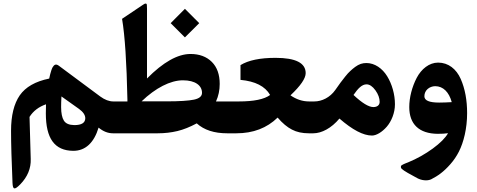

<svg xmlns="http://www.w3.org/2000/svg" viewBox="-20 -754 2696 1086"><path d="M400.4 -46.4C371.1 -46.9 351.6 -55.2 341.3 -71.8C331.1 -87.9 325.7 -113.8 325.7 -148.4C325.7 -163.6 326.2 -183.6 327.6 -208.5L427.2 -137.7C450.7 -120.6 462.4 -103 462.4 -85C461.9 -59.1 441.4 -46.4 400.4 -46.4ZM621.1 -180.2C597.2 -180.2 572.8 -189.5 547.4 -208L312 -382.8C295.4 -394.5 286.1 -387.7 277.3 -373C274.9 -368.7 272.5 -362.8 270 -355C265.1 -338.9 262.2 -329.1 258.3 -309.6C179.7 -293.5 124.5 -261.7 91.8 -214.8C59.1 -167.5 42.5 -100.6 42.5 -14.2C42.5 57.6 45.4 155.8 50.8 281.2C52.7 318.4 61.5 322.3 94.2 289.1C135.7 246.6 155.8 198.2 153.8 145L147 -92.8C168 -126 199.2 -149.9 240.2 -164.1C239.7 -140.6 239.3 -123.5 239.3 -112.3C239.3 27.8 287.6 98.6 395 99.1C462.9 99.1 511.7 53.7 537.6 -32.2C563.5 -10.7 590.3 0 619.1 0H627.9C636.2 0 640.1 -22.9 640.1 -69.3V-115.7C640.1 -158.7 636.2 -180.2 627.9 -180.2Z M871.6 0C911.6 0 948.7 -4.4 983.4 -12.7C1018.1 -21 1054.2 -35.6 1092.8 -56.2C1134.3 -18.6 1191.9 0 1265.1 0H1281.7C1290 0 1293.9 -22.9 1293.9 -69.3V-115.7C1293.9 -158.7 1290 -180.2 1281.7 -180.2H1201.7C1215.8 -210.9 1222.7 -243.7 1222.7 -279.3C1222.7 -332.5 1208 -374 1178.2 -403.8C1148.4 -433.6 1107.9 -448.7 1057.6 -448.7C984.9 -448.7 902.8 -402.3 811.5 -310.1V-705.1C811.5 -722.2 810.5 -731.4 808.6 -732.4C806.2 -733.4 804.7 -733.9 803.7 -733.9C799.8 -733.9 793 -730.5 783.7 -723.6L670.4 -647.5C686.5 -552.7 696.3 -400.4 700.7 -190.9V-180.2H623C605 -180.2 596.2 -156.7 596.2 -109.4V-75.2C596.2 -24.9 605 0 623 0ZM945.3 -623 1025.9 -542.5 1106.9 -623 1025.9 -704.1ZM1122.6 -229C1122.6 -209.5 1107.4 -196.8 1077.1 -190.4C1046.9 -184.1 995.1 -180.7 922.4 -180.7H780.8C859.4 -256.3 943.8 -299.8 1014.6 -299.8C1085 -299.8 1122.6 -270 1122.6 -229Z M1538.6 -426.8C1450.7 -426.8 1384.8 -413.1 1340.3 -385.7V-302.2C1423.8 -294.4 1479.5 -266.1 1507.8 -216.8C1475.1 -192.4 1416 -180.2 1330.6 -180.2H1274.9C1256.8 -180.2 1248 -156.7 1248 -109.4V-75.2C1248 -24.9 1256.8 0 1274.9 0H1316.9C1412.1 0 1489.7 -29.8 1550.3 -88.9C1577.6 -57.1 1604.5 -34.7 1631.3 -21C1658.2 -6.8 1689.9 0 1727.1 0H1748C1756.3 0 1760.3 -22.9 1760.3 -69.3V-115.7C1760.3 -158.7 1756.3 -180.2 1748 -180.2H1728.5C1690.9 -180.2 1655.8 -191.9 1623 -214.8C1680.2 -268.6 1709 -310.5 1709 -340.3C1709 -397.9 1652.3 -426.8 1538.6 -426.8Z M1752 0C1799.3 0 1855 -29.3 1899.9 -83.5C1973.6 -19.5 2034.7 12.7 2084 12.7C2108.9 12.7 2141.1 -6.8 2167.5 -37.1C2193.8 -67.4 2213.9 -115.2 2213.9 -164.1C2213.9 -220.2 2197.3 -278.3 2169.9 -322.8C2142.6 -367.2 2099.6 -397.5 2052.7 -397.5C2041.5 -397.5 2030.8 -396 2020.5 -392.6C1999.5 -385.7 1977.1 -367.2 1961.4 -352.5C1953.1 -345.2 1943.4 -334.5 1932.1 -320.3C1920.9 -306.2 1911.6 -294.4 1905.3 -285.6C1898.9 -276.4 1889.2 -263.2 1876.5 -245.1C1846.7 -202.6 1800.3 -180.2 1757.8 -180.2H1743.2C1725.1 -180.2 1716.3 -156.7 1716.3 -109.4V-75.2C1716.3 -24.9 1725.1 0 1743.2 0ZM2091.8 -148.4C2065.4 -148.4 2027.8 -171.4 1979.5 -216.8C2004.9 -253.9 2027.3 -276.9 2053.2 -276.9C2070.3 -276.9 2087.4 -265.6 2103.5 -243.2C2119.6 -220.7 2127.4 -198.7 2127.4 -177.7C2127.4 -158.7 2112.8 -148.4 2091.8 -148.4Z M2514.2 -0.5C2499 26.4 2470.2 55.2 2427.7 86.4C2385.3 117.2 2338.9 143.6 2287.6 164.6C2285.2 165.5 2265.6 172.9 2263.7 174.3C2259.8 176.3 2248.5 181.6 2248 185.1C2247.6 188.5 2246.1 194.8 2252 200.7C2258.3 206.5 2269.5 214.4 2286.6 224.1L2339.8 253.4C2363.8 266.6 2396.5 270.5 2418.5 260.3C2457 240.7 2489.7 217.8 2527.3 174.8C2546.4 153.3 2562.5 129.4 2575.7 103.5C2602.5 50.8 2622.1 -27.3 2622.1 -113.8C2622.1 -186 2610.8 -251 2585.9 -307.6C2561 -363.8 2516.1 -399.9 2458 -399.9C2407.7 -399.9 2363.3 -363.8 2336.9 -313.5C2310.5 -262.7 2294.9 -202.6 2294.9 -148.4C2294.9 -50.8 2351.1 1.5 2454.6 2.9C2477.5 2.9 2497.6 2 2514.2 -0.5ZM2380.4 -209.5C2380.4 -243.2 2408.7 -266.1 2441.9 -266.6C2486.8 -266.1 2519.5 -233.4 2535.2 -176.3C2509.3 -174.8 2485.4 -173.8 2463.9 -173.8C2408.2 -173.8 2380.4 -185.5 2380.4 -209.5Z"/></svg>

Font: Sahel
Style: Bold
Weight: 700
Foundry: Saber Rastikerdar (saber.rastikerdar@gmail.com)
Version: Version 3.4.0